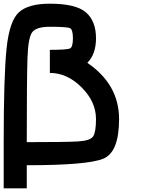

<svg xmlns="http://www.w3.org/2000/svg" viewBox="-20 -895 790 1040"><path d="M250 -625Q343.8 -625 359.4 -632.8Q375 -640.6 375 -687.5Q375 -734.4 359.4 -742.2Q343.8 -750 250 -750Q179.7 -750 156.2 -722.7Q132.8 -695.3 128.9 -582Q125 -468.8 125 -125Q335.9 -125 402.3 -128.9Q468.8 -132.8 484.4 -156.2Q500 -179.7 500 -250Q500 -343.8 421.9 -421.9Q343.8 -500 250 -500ZM625 -250Q625 -70.3 539.1 -35.2Q453.1 0 125 0V125H0V-125Q0 -484.4 15.6 -632.8Q31.2 -781.2 82 -828.1Q132.8 -875 250 -875Q390.6 -875 445.3 -828.1Q500 -781.2 500 -687.5Q500 -601.6 453.1 -554.7Q625 -437.5 625 -250Z"/></svg>

Font: CraftyPE
Style: Regular
Weight: 400
Designer: Erek Butcher
Foundry: Haunted Coop
Version: Version 0.018;April 4, 2024;FontCreator 15.0.0.2962 64-bit